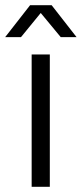

<svg xmlns="http://www.w3.org/2000/svg" viewBox="-45 -720 315 740"><path d="M77 0V-510H147V0ZM-25 -577 71 -700H154L250 -577H189L112 -670L36 -577Z"/></svg>

Font: MuseoModerno Thin Light
Style: Regular
Weight: 300
Version: Version 1.003